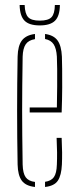

<svg xmlns="http://www.w3.org/2000/svg" viewBox="-20 -739 310 763"><path d="M50 -85Q49 -138.5 48.5 -192.2Q48 -246 48 -299.5Q48 -353 48.5 -406.8Q49 -460.5 50 -514Q51 -557 67 -578.2Q83 -599.5 119 -604V-583.5Q93.5 -579.5 82.2 -563Q71 -546.5 70 -514Q69 -450.5 68.5 -399.2Q68 -348 68 -300.2Q68 -252.5 68.5 -200.8Q69 -149 70 -85Q71 -50 82.2 -34.5Q93.5 -19 119 -16V4Q82 0 66.5 -21.2Q51 -42.5 50 -85ZM159 4V-16.5Q183.5 -20 194.2 -35.2Q205 -50.5 206 -85Q207 -107.5 206.8 -133.2Q206.5 -159 205 -191H225Q226.5 -159 226.8 -133Q227 -107 226 -85Q224 -42.5 210 -21.2Q196 0 159 4ZM98 -292V-312H206Q207 -356.5 207.2 -395.5Q207.5 -434.5 207.2 -464.8Q207 -495 206 -514Q204 -546.5 193.2 -563Q182.5 -579.5 159 -584V-604Q193 -599.5 208.5 -578.5Q224 -557.5 226 -514Q226.5 -496 227 -465Q227.5 -434 227.2 -390.5Q227 -347 225 -292ZM138 -638Q96 -638 77.5 -656.8Q59 -675.5 58 -719H78Q79 -684.5 91.8 -670.8Q104.5 -657 138 -657Q172 -657 184.8 -670.8Q197.5 -684.5 198 -719H218Q217.5 -675.5 198.8 -656.8Q180 -638 138 -638Z"/></svg>

Font: Big Shoulders Stencil Display Thin Thin
Style: Regular
Weight: 250
Version: Version 2.001